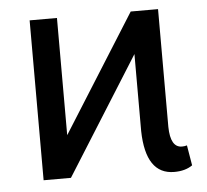

<svg xmlns="http://www.w3.org/2000/svg" viewBox="-44 -575 683 632"><g transform="rotate(-5 297.5 -258.5)"><path d="M76.2 -528.3H166.5V-141.1L410.2 -528.3H500.5V-139.2Q501.5 -70.8 539.6 -70.8Q548.8 -70.8 556.2 -73.2L567.4 -6.3Q543.9 10.3 507.3 10.3Q413.1 10.3 410.2 -133.3V-387.7L166.5 0H76.2Z"/></g></svg>

Font: Roboto
Style: Regular
Weight: 400
Designer: Google
Version: Version 2.134; 2016; ttfautohint (v1.6)